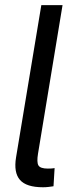

<svg xmlns="http://www.w3.org/2000/svg" viewBox="-20 -748 290 769"><path d="M152.3 2Q85.4 2 59.8 -27.6Q34.2 -57.1 44.4 -118.2L145.5 -727.5H230.5L132.3 -132.8Q126.5 -98.1 134 -85.4Q141.6 -72.8 171.4 -72.8Q180.2 -72.8 187 -73.2Q193.8 -73.7 198.7 -74.7L194.3 -2Q185.5 -0.5 174.6 0.7Q163.6 2 152.3 2Z"/></svg>

Font: Inter 24pt
Style: Italic
Weight: 400
Italic angle: -9.3988°
Designer: Rasmus Andersson
Foundry: rsms
Version: Version 4.001;git-66647c0bb